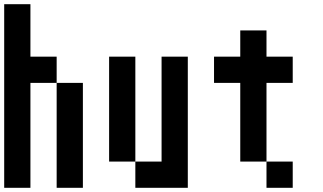

<svg xmlns="http://www.w3.org/2000/svg" viewBox="-20 -895 1540 915"><path d="M0 0V-875H125V-625H250V-500H125V0ZM250 0V-500H375V0Z M500 -125V-625H625V-125ZM625 -125H750V-625H875V0H625Z M1000 -500V-625H1125V-750H1250V-625H1375V-500H1250V-125H1125V-500ZM1250 -125H1375V0H1250Z"/></svg>

Font: GalmuriMono7 Regular
Style: Regular
Weight: 400
Designer: Lee Minseo (quiple)
Version: Version 2.399;hotconv 1.1.1;makeotfexe 2.6.0 DEVELOPMENT